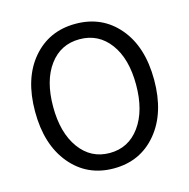

<svg xmlns="http://www.w3.org/2000/svg" viewBox="-110 -855 962 975"><g transform="rotate(-15 371.0 -367.0)"><path d="M597.5 -91Q511 13 371 13Q231 13 144.5 -91Q58 -195 58 -369Q58 -543 144.5 -645Q231 -747 371 -747Q511 -747 597.5 -645Q684 -543 684 -369Q684 -195 597.5 -91ZM212.5 -150Q272 -68 371 -68Q470 -68 529.5 -150Q589 -232 589 -369Q589 -506 529.5 -586Q470 -666 370.5 -666Q271 -666 212 -586Q153 -506 153 -369Q153 -232 212.5 -150Z"/></g></svg>

Font: Raw Maruko Gothic CJK TC
Style: Regular
Weight: 400
Version: Version 1.001